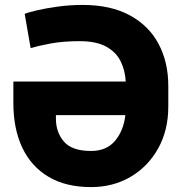

<svg xmlns="http://www.w3.org/2000/svg" viewBox="-20 -741 738 771"><path d="M345.7 10.3Q244.1 10.3 174.6 -31.2Q105 -72.8 69.3 -148.4Q33.7 -224.1 33.7 -327.1V-413.6H484.9Q482.4 -459 464.1 -495.6Q445.8 -532.2 406 -554Q366.2 -575.7 299.8 -575.7Q233.4 -575.7 182.6 -566.2Q131.8 -556.6 103 -547.9L79.1 -685.5Q90.3 -690.4 126.2 -699Q162.1 -707.5 211.4 -714.4Q260.7 -721.2 311.5 -721.2Q424.8 -721.2 501.5 -679.4Q578.1 -637.7 616.9 -564.5Q655.8 -491.2 655.8 -396V-312.5Q655.8 -217.8 615 -144.8Q574.2 -71.8 504.2 -30.8Q434.1 10.3 345.7 10.3ZM345.7 -134.8Q408.2 -134.8 442.4 -176Q476.6 -217.3 483.4 -278.8H204.6V-263.7Q204.6 -210 236.8 -172.4Q269 -134.8 345.7 -134.8Z"/></svg>

Font: Vazirmatn UI FD Black
Style: Regular
Weight: 900
Designer: Saber Rastikerdar
Foundry: Saber Rastikerdar
Version: Version 33.003